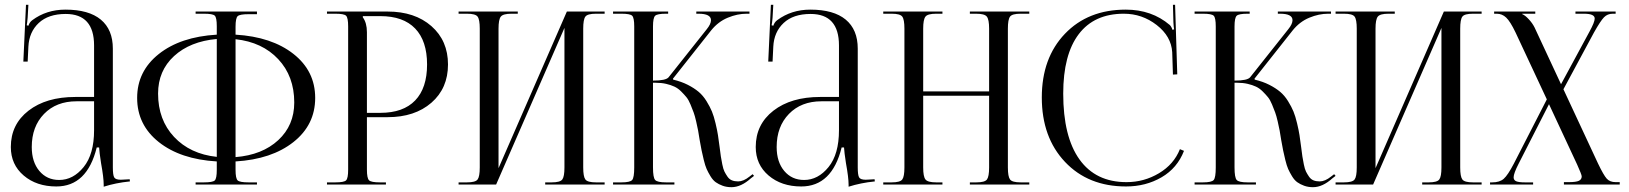

<svg xmlns="http://www.w3.org/2000/svg" viewBox="-20 -767 6769 798"><path d="M371 -364V-578Q371 -709 253 -709Q181 -709 141 -671.5Q101 -634 98 -573L95 -511H77L88 -747H98L95 -694Q93 -670 91 -662L98 -660Q103 -675 114 -683Q173 -727 252 -727Q349 -727 399 -685.5Q449 -644 449 -565V-71Q449 -40 454.5 -30Q460 -20 482 -20L502 -21L519 -22L520 -13Q461 -7 411 9V1Q411 -29 400 -89Q393 -134 392 -154H382Q342 8 214 8Q132 8 78.5 -37.5Q25 -83 25 -156Q25 -250 98.5 -307Q172 -364 293 -364ZM371 -346H298Q214 -346 163 -293.5Q112 -241 112 -156Q112 -94 143.5 -56.5Q175 -19 226 -19Q284 -19 327.5 -72.5Q371 -126 371 -226Z M793 0V-9H828Q864 -9 872.5 -17Q881 -25 881 -61V-96Q730 -105 640 -176.5Q550 -248 550 -360Q550 -471 640 -542.5Q730 -614 881 -623V-658Q881 -694 872.5 -702Q864 -710 828 -710H793V-719H1048V-708H1013Q977 -708 968 -700Q959 -692 959 -656V-623Q1109 -614 1199.5 -543Q1290 -472 1290 -360Q1290 -248 1199.5 -176.5Q1109 -105 959 -96V-61Q959 -25 968 -17Q977 -9 1013 -9H1048V0ZM959 -604V-114Q1070 -123 1136.5 -184.5Q1203 -246 1203 -341Q1203 -450 1136.5 -521Q1070 -592 959 -604ZM881 -115V-605Q770 -595 703.5 -534Q637 -473 637 -378Q637 -269 703.5 -198Q770 -127 881 -115Z M1488 -700V-695Q1505 -672 1505 -633V-298H1561Q1656 -298 1705.5 -349.5Q1755 -401 1755 -499Q1755 -597 1705.5 -648.5Q1656 -700 1561 -700ZM1339 0V-9H1374Q1410 -9 1418.5 -17.5Q1427 -26 1427 -62V-657Q1427 -693 1418.5 -701.5Q1410 -710 1374 -710H1339V-719H1591Q1704 -719 1773 -658.5Q1842 -598 1842 -499Q1842 -400 1773 -340Q1704 -280 1591 -280H1505V-62Q1505 -26 1514 -17.5Q1523 -9 1559 -9H1584V0Z M1886 0V-9H1921Q1956 -9 1965 -21Q1974 -33 1974 -71V-648Q1974 -686 1965 -698Q1956 -710 1921 -710H1886V-719H2132V-710H2106Q2071 -710 2061.5 -698Q2052 -686 2052 -648V-68L2336 -719H2493V-710H2457Q2422 -710 2413 -698Q2404 -686 2404 -648V-71Q2404 -33 2413 -21Q2422 -9 2457 -9H2493V0H2246V-9H2273Q2308 -9 2317 -21Q2326 -33 2326 -71V-651L2042 0Z M2528 0V-9H2563Q2599 -9 2607.5 -19Q2616 -29 2616 -71V-657Q2616 -693 2607.5 -701.5Q2599 -710 2563 -710H2528V-719H2757V-710H2748Q2712 -710 2703 -701.5Q2694 -693 2694 -657V-432Q2748 -432 2759 -446L2917 -645Q2935 -667 2935 -683Q2935 -710 2883 -710H2874V-719H3095V-710H3083Q3045 -710 3005 -693.5Q2965 -677 2936 -641L2777 -440L2778 -436Q2812 -428 2838.5 -414.5Q2865 -401 2883.5 -385.5Q2902 -370 2916.5 -346.5Q2931 -323 2939 -303.5Q2947 -284 2954 -254.5Q2961 -225 2964 -205.5Q2967 -186 2971 -155Q2974 -130 2976 -117Q2978 -104 2982 -84Q2986 -64 2991 -54Q2996 -44 3003.5 -33Q3011 -22 3022 -17.5Q3033 -13 3048 -13Q3070 -13 3095 -33L3108 -43L3114 -36L3101 -26Q3060 11 3020 11Q3000 11 2983.5 5Q2967 -1 2955 -9.5Q2943 -18 2933 -34.5Q2923 -51 2917 -64.5Q2911 -78 2905 -102.5Q2899 -127 2896 -142Q2893 -157 2888 -185Q2884 -211 2881.5 -224.5Q2879 -238 2873.5 -262Q2868 -286 2863 -299.5Q2858 -313 2850 -332.5Q2842 -352 2833 -363Q2824 -374 2811 -387Q2798 -400 2783 -407Q2768 -414 2748.5 -418.5Q2729 -423 2706 -423H2694V-71Q2694 -29 2703 -19Q2712 -9 2748 -9H2783V0Z M3467 -364V-578Q3467 -709 3349 -709Q3277 -709 3237 -671.5Q3197 -634 3194 -573L3191 -511H3173L3184 -747H3194L3191 -694Q3189 -670 3187 -662L3194 -660Q3199 -675 3210 -683Q3269 -727 3348 -727Q3445 -727 3495 -685.5Q3545 -644 3545 -565V-71Q3545 -40 3550.5 -30Q3556 -20 3578 -20L3598 -21L3615 -22L3616 -13Q3557 -7 3507 9V1Q3507 -29 3496 -89Q3489 -134 3488 -154H3478Q3438 8 3310 8Q3228 8 3174.5 -37.5Q3121 -83 3121 -156Q3121 -250 3194.5 -307Q3268 -364 3389 -364ZM3467 -346H3394Q3310 -346 3259 -293.5Q3208 -241 3208 -156Q3208 -94 3239.5 -56.5Q3271 -19 3322 -19Q3380 -19 3423.5 -72.5Q3467 -126 3467 -226Z M3651 0V-9H3686Q3721 -9 3730 -21Q3739 -33 3739 -71V-648Q3739 -686 3730 -698Q3721 -710 3686 -710H3651V-719H3897V-710H3871Q3836 -710 3826.5 -698Q3817 -686 3817 -648V-387H4091V-648Q4091 -686 4081.5 -698Q4072 -710 4037 -710H4011V-719H4258V-710H4222Q4187 -710 4178 -698Q4169 -686 4169 -648V-71Q4169 -33 4178 -21Q4187 -9 4222 -9H4258V0H4011V-9H4038Q4073 -9 4082 -21Q4091 -33 4091 -71V-369H3817V-71Q3817 -33 3826.5 -21Q3836 -9 3871 -9H3897V0Z M4310 -362Q4310 -526 4406 -626.5Q4502 -727 4659 -727Q4767 -727 4842 -663Q4849 -656 4853 -643L4860 -645Q4858 -655 4857 -674L4855 -747H4864L4873 -458L4855 -457L4852 -550Q4848 -616 4787.5 -663Q4727 -710 4651 -710Q4528 -710 4463.5 -625Q4399 -540 4399 -378Q4399 -199 4466.5 -104.5Q4534 -10 4662 -10Q4735 -10 4797 -47Q4859 -84 4884 -147L4901 -140Q4873 -68 4807.5 -30Q4742 8 4660 8Q4503 8 4406.5 -94Q4310 -196 4310 -362Z M4945 0V-9H4980Q5016 -9 5024.5 -19Q5033 -29 5033 -71V-657Q5033 -693 5024.5 -701.5Q5016 -710 4980 -710H4945V-719H5174V-710H5165Q5129 -710 5120 -701.5Q5111 -693 5111 -657V-432Q5165 -432 5176 -446L5334 -645Q5352 -667 5352 -683Q5352 -710 5300 -710H5291V-719H5512V-710H5500Q5462 -710 5422 -693.5Q5382 -677 5353 -641L5194 -440L5195 -436Q5229 -428 5255.5 -414.5Q5282 -401 5300.5 -385.5Q5319 -370 5333.5 -346.5Q5348 -323 5356 -303.5Q5364 -284 5371 -254.5Q5378 -225 5381 -205.5Q5384 -186 5388 -155Q5391 -130 5393 -117Q5395 -104 5399 -84Q5403 -64 5408 -54Q5413 -44 5420.5 -33Q5428 -22 5439 -17.5Q5450 -13 5465 -13Q5487 -13 5512 -33L5525 -43L5531 -36L5518 -26Q5477 11 5437 11Q5417 11 5400.5 5Q5384 -1 5372 -9.5Q5360 -18 5350 -34.5Q5340 -51 5334 -64.5Q5328 -78 5322 -102.5Q5316 -127 5313 -142Q5310 -157 5305 -185Q5301 -211 5298.5 -224.5Q5296 -238 5290.5 -262Q5285 -286 5280 -299.5Q5275 -313 5267 -332.5Q5259 -352 5250 -363Q5241 -374 5228 -387Q5215 -400 5200 -407Q5185 -414 5165.5 -418.5Q5146 -423 5123 -423H5111V-71Q5111 -29 5120 -19Q5129 -9 5165 -9H5200V0Z M5531 0V-9H5566Q5601 -9 5610 -21Q5619 -33 5619 -71V-648Q5619 -686 5610 -698Q5601 -710 5566 -710H5531V-719H5777V-710H5751Q5716 -710 5706.5 -698Q5697 -686 5697 -648V-68L5981 -719H6138V-710H6102Q6067 -710 6058 -698Q6049 -686 6049 -648V-71Q6049 -33 6058 -21Q6067 -9 6102 -9H6138V0H5891V-9H5918Q5953 -9 5962 -21Q5971 -33 5971 -71V-651L5687 0Z M6173 0V-9H6182Q6213 -9 6230 -24Q6247 -39 6272 -87L6409 -354L6279 -632Q6257 -678 6240 -694Q6223 -710 6201 -710H6190V-719H6361V-710H6307V-708Q6318 -704 6333.5 -687.5Q6349 -671 6358 -653L6468 -417L6586 -635Q6608 -675 6608 -690Q6608 -710 6563 -710H6528V-719H6695V-710H6683Q6661 -710 6646.5 -695Q6632 -680 6605 -632L6478 -396L6622 -87Q6645 -39 6658 -24.5Q6671 -10 6695 -10H6712V0H6480V-10H6501Q6530 -10 6542 -15.5Q6554 -21 6554 -34Q6554 -41 6535 -83L6418 -334L6292 -87Q6271 -46 6271 -30Q6271 -18 6282 -13.5Q6293 -9 6318 -9H6352V0Z"/></svg>

Font: FoglihtenNo06
Style: Regular
Weight: 500
Designer: gluk (gluksza@wp.pl)
Foundry: gluk (gluksza@wp.pl)
Version: Version 0.76